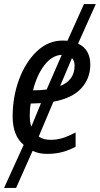

<svg xmlns="http://www.w3.org/2000/svg" viewBox="-26 -745 490 942"><path d="M-6 177H53L134 -5Q164 10 205 10Q246 10 279.5 1Q313 -8 345 -25V-95Q310 -77 282 -68Q254 -59 222 -59Q186 -59 164 -75L236 -246Q328 -263 372.5 -311.5Q417 -360 417 -428Q417 -503 357 -531L444 -725H386L305 -545Q298 -546 282 -546Q210 -546 154.5 -493Q99 -440 67.5 -355Q36 -270 36 -173Q36 -80 90 -34ZM136 -302Q155 -378 192.5 -426Q230 -474 277 -476L203 -306Q189 -304 173.5 -303Q158 -302 142 -302ZM269 -323 327 -460Q340 -447 340 -423Q340 -351 269 -323ZM128 -124Q120 -143 120 -179Q120 -193 121 -208Q122 -223 125 -237L175 -239Z"/></svg>

Font: Noto Sans UI SemiCondensed
Style: Italic
Weight: 400
Width: 4
Italic angle: -12°
Designer: Monotype Design Team
Foundry: Monotype Imaging Inc.
Version: Version 1.901